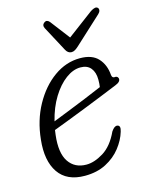

<svg xmlns="http://www.w3.org/2000/svg" viewBox="-98 -676 573 746"><g transform="rotate(-15 188.0 -302.5)"><path d="M329 -121.5Q319.5 -89.5 296.2 -59.8Q273 -30 236.5 -11Q200 8 151 8Q78.5 8 45.5 -40.2Q12.5 -88.5 21.5 -172Q29 -247.5 62.2 -308Q95.5 -368.5 144.5 -403.5Q193.5 -438.5 249.5 -438.5Q298.5 -438.5 322.5 -412Q346.5 -385.5 349.5 -344.5Q351 -332.5 359.5 -332.5Q372 -334.5 375.5 -324.5Q379 -310 355.5 -301Q327.5 -289.5 290.2 -274.5Q253 -259.5 214.2 -244.2Q175.5 -229 141.2 -215.8Q107 -202.5 84 -194Q82.5 -184.5 81.5 -175Q73 -104 97 -68.2Q121 -32.5 168 -32.5Q200 -32.5 236.8 -55.2Q273.5 -78 298 -131Q310.5 -149.5 321.5 -148Q337 -146 329 -121.5ZM242 -403.5Q212.5 -403.5 182.8 -381.5Q153 -359.5 128.5 -319.8Q104 -280 91 -227Q117 -237 153 -251.5Q189 -266 226.8 -281.2Q264.5 -296.5 295.5 -310Q297.5 -322 297.5 -339.5Q297.5 -369 283.5 -386.2Q269.5 -403.5 242 -403.5ZM255.5 -486.5Q247 -478.5 239.8 -474Q232.5 -469.5 225 -469.5Q210 -469.5 201.5 -486.5L148 -586.5Q141 -600.5 153 -609Q163.5 -616.5 174 -604.5L234 -526L339 -604.5Q360 -618 368 -609Q372 -605 370.8 -598.2Q369.5 -591.5 363 -585.5Z"/></g></svg>

Font: Fraunces 144pt S100 Light
Style: Italic
Weight: 300
Italic angle: -16°
Version: Version 1.000; ttfautohint (v1.8.3)